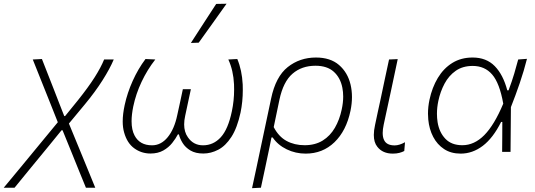

<svg xmlns="http://www.w3.org/2000/svg" viewBox="-88 -813 2867 1028"><path d="M-68 192Q-32 148.5 22 83.5Q75.5 18 139 -58.5L221.5 -158.5L183 -255.5Q159 -315 135 -375.5Q111 -436 87.5 -494.5L136.5 -497Q149.5 -463 167.5 -418Q185 -373 202 -330Q218.5 -287 229.5 -259L256 -191.5H260.5L329.5 -276.5Q385 -346 418.8 -399.2Q452.5 -452.5 469.5 -494.5H521Q500.5 -445.5 461.2 -383.5Q422 -321.5 366.5 -254.5L281 -151.5L337 -15.5Q366 56 385 101.5Q404 147 422 192H372Q352.5 144.5 333.2 97Q314 49.5 294 0L247 -115.5H241.5L176 -35Q113 41.5 68.2 96.2Q23.5 151 -10 192Z M717.5 9Q669.5 9 631 -18.8Q592.5 -46.5 576.5 -104Q569 -130 569 -163Q569 -202 579.5 -250.5Q593.5 -315.5 622.5 -380Q651.5 -444.5 691 -497L743.5 -494.5Q700.5 -439.5 670 -374.8Q639.5 -310 625.5 -243Q616.5 -199 616.5 -164Q616.5 -117.5 632.5 -87.5Q660 -35 726 -35Q774.5 -35 810 -78.5Q845.5 -122 861 -196.5Q869.5 -235.5 877 -269.5Q884 -303 891 -335.5H934Q926.5 -302.5 919.5 -268Q912 -233 903.5 -193Q898 -168.5 898 -147Q898 -106 918 -78Q947.5 -35 999 -35Q1054.5 -35 1094 -78Q1133.5 -121 1153.5 -217.5Q1165.5 -274 1165.5 -333.5Q1165.5 -347.5 1165 -361.5Q1161.5 -436 1134.5 -494.5L1182.5 -497Q1207.5 -438 1211.5 -360.5Q1212 -345.5 1212 -331Q1212 -269 1200 -210.5Q1182 -128 1151 -80Q1120 -32 1080.8 -11.5Q1041.5 9 1000.5 9Q959 9 931.8 -7.2Q904.5 -23.5 889.8 -47.5Q875 -71.5 870 -93.5H864.5Q853 -71.5 834 -47.5Q815 -23.5 786.2 -7.2Q757.5 9 717.5 9ZM934 -583Q968.5 -636.5 1002.2 -688.5Q1036 -740.5 1069.5 -792L1125 -793Q1087.5 -740.5 1050.5 -688.5Q1013.5 -636.5 976 -584.5Z M1261.5 194.5Q1273.5 138.5 1285 85.5Q1296.5 32.5 1309 -28L1363.5 -285Q1388 -402.5 1452.5 -453.8Q1517 -505 1603.5 -505Q1681 -505 1727.2 -465Q1773.5 -425 1789 -360Q1796.5 -328 1796.5 -293.5Q1796.5 -258 1788.5 -219.5Q1766 -112.5 1702.8 -51.5Q1639.5 9.5 1548.5 9.5Q1494.5 9.5 1447 -13.5Q1399.5 -36.5 1372 -77H1365.5L1355.5 -27Q1343 32.5 1332 84.5Q1320.5 136 1309 192ZM1543 -35.5Q1599.5 -35.5 1639.8 -60.5Q1680 -85.5 1705 -128.8Q1730 -172 1741.5 -226.5Q1749.5 -263 1749.5 -296Q1749.5 -320.5 1745 -343.5Q1734.5 -397 1699 -429Q1663.5 -461 1601 -461Q1527.5 -461 1478 -418.2Q1428.5 -375.5 1408 -278.5L1377.5 -132.5Q1404 -81.5 1446.2 -58.5Q1488.5 -35.5 1543 -35.5Z M2015 9.5Q1960.5 9.5 1932 -27.5Q1913.5 -50.5 1913.5 -90.5Q1913.5 -114 1920 -143.5Q1928.5 -183.5 1934.5 -212Q1940.5 -240.5 1947.5 -271.5Q1960.5 -334 1971.8 -386.5Q1983 -439 1995 -494.5L2041.5 -496.5Q2022 -404.5 2005.5 -327Q1988.5 -249 1977 -195L1966.5 -146Q1961 -120.5 1961 -101Q1961 -78 1968.5 -63Q1982 -34.5 2025 -34.5Q2050 -34.5 2080.5 -51.5L2076.5 -4.5Q2065.5 1.5 2050.2 5.5Q2035 9.5 2015 9.5Z M2378.5 9.5Q2326.5 9.5 2289.8 -14.8Q2253 -39 2231.5 -80Q2210 -121 2205 -173Q2203.5 -188.5 2203.5 -204.5Q2203.5 -241 2211.5 -279Q2225.5 -344.5 2256.2 -395.8Q2287 -447 2333.8 -476Q2380.5 -505 2442.5 -505Q2516 -505 2561 -459Q2606 -413 2628 -329.5H2635Q2653.5 -379 2665.5 -419.5Q2677.5 -460 2686.5 -494.5L2733.5 -498Q2717.5 -434.5 2695 -368.5Q2672.5 -302.5 2647.5 -239.5Q2646.5 -119.5 2645.5 0H2600.5Q2601 -41 2601.2 -81.2Q2601.5 -121.5 2601.5 -160H2595Q2552 -74 2497 -32.2Q2442 9.5 2378.5 9.5ZM2387.5 -35.5Q2451.5 -35.5 2505 -89.5Q2558.5 -143.5 2606.5 -258Q2587 -368 2547.2 -414Q2507.5 -460 2443 -460Q2389.5 -460 2352.2 -434Q2315 -408 2292.2 -365.2Q2269.5 -322.5 2259 -273Q2251.5 -237.5 2251.5 -204Q2251.5 -181 2255 -158.5Q2264 -104 2296.8 -69.8Q2329.5 -35.5 2387.5 -35.5Z"/></svg>

Font: Heraclito ExtraLight
Style: Italic
Weight: 200
Italic angle: -12°
Designer: Kostas Bartsokas (font) & Cristiano Sobral (main changes)
Foundry: Kostas Bartsokas (font) & Cristiano Sobral (main changes)
Version: Version 1.00;July 8, 2020;FontCreator 13.0.0.2655 64-bit